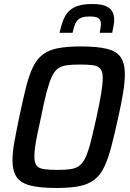

<svg xmlns="http://www.w3.org/2000/svg" viewBox="-20 -927 648 955"><path d="M261 8Q179 8 131.5 -4Q84 -16 63 -46Q42 -76 42 -130Q42 -168 51.5 -221Q61 -274 76 -346Q94 -432 109.5 -493.5Q125 -555 144.5 -594.5Q164 -634 194 -656.5Q224 -679 269.5 -687.5Q315 -696 382 -696Q465 -696 512.5 -684Q560 -672 580.5 -642Q601 -612 601 -557Q601 -519 592.5 -466.5Q584 -414 568 -342Q549 -256 533 -195Q517 -134 497.5 -94.5Q478 -55 448.5 -32.5Q419 -10 374 -1Q329 8 261 8ZM266 -82Q304 -82 329.5 -85.5Q355 -89 373 -101.5Q391 -114 404.5 -142Q418 -170 430.5 -218.5Q443 -267 460 -344Q476 -417 483.5 -463.5Q491 -510 491 -539Q491 -571 479.5 -585Q468 -599 443 -602.5Q418 -606 377 -606Q339 -606 313 -602.5Q287 -599 269 -586.5Q251 -574 238 -546Q225 -518 212 -469.5Q199 -421 184 -344Q173 -295 165.5 -258Q158 -221 154.5 -194.5Q151 -168 151 -148Q151 -117 162.5 -103Q174 -89 199.5 -85.5Q225 -82 266 -82ZM276 -764Q283 -795 292.5 -821.5Q302 -848 318.5 -867Q335 -886 364 -896.5Q393 -907 437 -907Q481 -907 504.5 -897.5Q528 -888 538 -870.5Q548 -853 548 -829Q548 -815 545 -799Q542 -783 538 -764H476Q478 -777 480 -788.5Q482 -800 482 -808Q482 -826 471 -835.5Q460 -845 427 -845Q394 -845 377.5 -835.5Q361 -826 354 -808Q347 -790 341 -764Z"/></svg>

Font: Saira SemiCondensed Medium
Style: Italic
Weight: 500
Width: 4
Italic angle: -12°
Designer: Hector Gatti with collaboration of the Omnibus-Type team
Foundry: Omnibus-Type
Version: Version 1.101